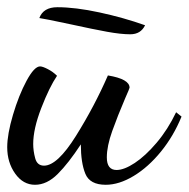

<svg xmlns="http://www.w3.org/2000/svg" viewBox="-21 -482 523 532"><path d="M-1 -74Q-1 -110 15 -164Q31 -218 52.5 -258Q74 -298 90 -298Q97 -298 111.5 -290.5Q126 -283 137 -272Q116 -241 93.5 -183Q71 -125 71 -83Q71 -64 76.5 -43.5Q82 -23 101 -23Q138 -23 189.5 -105.5Q241 -188 278 -273Q338 -263 338 -239Q338 -237 326 -210Q305 -161 290 -119Q275 -77 275 -46Q275 -11 302 -11Q323 -11 352.5 -30.5Q382 -50 413 -86.5Q444 -123 467 -171L482 -159Q460 -105 425 -62Q390 -19 349.5 5.5Q309 30 272 30Q228 30 215.5 -0.5Q203 -31 203 -82Q169 -30 139 0Q109 30 76 30Q43 30 21 -1Q-1 -32 -1 -74ZM173 -415Q103 -430 88 -432Q99 -462 138 -462Q188 -462 255 -447.5Q322 -433 381 -412Q369 -387 340 -387Q314 -387 275.5 -394Q237 -401 173 -415Z"/></svg>

Font: Dancing Script
Style: Bold
Weight: 700
Designer: Pablo Impallari
Foundry: Pablo Impallari
Version: Version 2.000